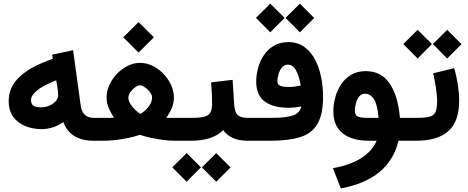

<svg xmlns="http://www.w3.org/2000/svg" viewBox="-20 -782 2600 1067"><path d="M28.3 -220.7Q28.3 -299.8 91.6 -357.7Q154.8 -415.5 273.4 -454.6L270 -478.5L386.2 -502.9L428.7 -194.3Q438 -127 501.5 -127H516.6V0H499.5Q370.6 0 332 -103.5Q276.4 -64.5 210.4 -64.5Q163.1 -64.5 121.6 -80.8Q80.1 -97.2 54.2 -131.8Q28.3 -166.5 28.3 -220.7ZM292.5 -335.9Q216.8 -305.7 184.6 -278.3Q152.3 -251 152.3 -226.6Q152.3 -206.1 164.1 -195.8Q175.8 -185.5 207.5 -185.5Q244.6 -185.5 273.9 -205.6Q303.2 -225.6 303.2 -254.9Q303.2 -267.6 301.8 -279.8Z M665 -574.7 750 -659.2 835 -574.7 750 -489.7ZM903.8 -127.4Q916.5 -127 926.5 -127Q936.5 -127 944.8 -127H991.2V0H946.3Q922.4 0 889.2 -4.2Q856 -8.3 821.3 -15.6Q786.6 -22.9 757.3 -32.7Q727.5 -22.5 691.9 -15.1Q656.2 -7.8 622.1 -3.9Q587.9 0 562.5 0H497.1V-127H563Q575.2 -127 586.9 -127Q598.6 -127 614.3 -127.9Q595.7 -153.8 584 -182.4Q572.3 -210.9 572.3 -241.2Q572.3 -275.4 587.6 -309.3Q603 -343.3 629.4 -371.1Q655.8 -398.9 689 -415.8Q722.2 -432.6 757.8 -432.6Q794.4 -432.6 828.4 -416Q862.3 -399.4 888.9 -371.3Q915.5 -343.3 930.9 -309.1Q946.3 -274.9 946.3 -240.2Q946.3 -209.5 934.6 -181.4Q922.9 -153.3 903.8 -127.4ZM757.8 -308.1Q746.1 -308.1 731 -296.9Q715.8 -285.6 704.6 -269.8Q693.4 -253.9 693.4 -239.3Q693.4 -222.7 704.3 -204.8Q715.3 -187 730.7 -172.1Q746.1 -157.2 759.8 -148.9Q783.2 -161.1 804.2 -187Q825.2 -212.9 825.2 -240.2Q825.2 -254.4 813.2 -270.3Q801.3 -286.1 785.4 -297.1Q769.5 -308.1 757.8 -308.1Z M1365.7 0H1354Q1264.2 0 1219.7 -58.6Q1189.9 -28.3 1145 -14.2Q1100.1 0 1044.4 0H971.7V-127H1045.4Q1091.8 -127 1116.2 -133.5Q1140.6 -140.1 1149.7 -158Q1158.7 -175.8 1158.7 -208.5Q1158.7 -236.8 1157 -267.1Q1155.3 -297.4 1153.3 -324.2L1272.5 -338.4L1281.7 -197.3Q1284.2 -159.2 1300.8 -143.1Q1317.4 -127 1355 -127H1365.7ZM1102.1 147.9 1181.6 68.8 1261.2 148.4 1181.6 228ZM937.5 147.9 1017.1 68.8 1096.7 147.9 1017.1 228Z M1566.9 -682.6 1646.5 -761.7 1726.1 -682.1 1646.5 -602.5ZM1402.3 -682.6 1481.9 -761.7 1561.5 -682.6 1481.9 -602.5ZM1654.8 -190.9Q1619.6 -183.1 1582.5 -183.1Q1498.5 -183.1 1451.2 -218Q1403.8 -252.9 1403.8 -329.1Q1403.8 -365.7 1414.3 -404.3Q1424.8 -442.9 1446.5 -475.3Q1468.3 -507.8 1502.2 -527.8Q1536.1 -547.9 1582.5 -547.9Q1634.8 -547.9 1671.4 -521.2Q1708 -494.6 1731 -450.7Q1753.9 -406.7 1764.6 -353Q1775.4 -299.3 1775.4 -245.1Q1775.4 -146.5 1744.1 -93.3Q1712.9 -40 1648.4 -20Q1584 0 1485.4 0H1346.2V-127H1490.7Q1570.8 -127 1608.9 -140.6Q1647 -154.3 1654.8 -190.9ZM1651.4 -307.1Q1643.6 -354.5 1626.2 -388.7Q1608.9 -422.9 1579.6 -422.9Q1560.5 -422.9 1547.6 -407.7Q1534.7 -392.6 1528.1 -371.1Q1521.5 -349.6 1521.5 -331.1Q1521.5 -313 1535.9 -305.9Q1550.3 -298.8 1588.4 -298.8Q1604 -298.8 1619.9 -301Q1635.7 -303.2 1651.4 -307.1Z M2012.7 -386.7Q2097.7 -386.7 2144.5 -319.3Q2191.4 -252 2202.6 -127H2241.7V0H2194.3Q2144.5 214.8 1874 265.1L1830.1 152.8Q1927.2 135.3 1988 96.2Q2048.8 57.1 2073.2 0H2029.8Q1936 0 1884.3 -41Q1832.5 -82 1832.5 -164.1Q1832.5 -202.6 1843.3 -241.7Q1854 -280.8 1876 -313.7Q1897.9 -346.7 1931.9 -366.7Q1965.8 -386.7 2012.7 -386.7ZM2084 -127Q2076.7 -204.6 2056.9 -232.9Q2037.1 -261.2 2008.3 -261.2Q1988.3 -261.2 1975.8 -245.6Q1963.4 -230 1957.8 -207.8Q1952.1 -185.5 1952.1 -166.5Q1952.1 -146 1964.6 -136.5Q1977.1 -127 2024.9 -127Z M2503.9 -403.3Q2516.6 -361.8 2524.2 -313Q2531.7 -264.2 2531.7 -222.7Q2531.7 -106.9 2471.7 -53.5Q2411.6 0 2294.9 0H2222.2V-127H2294.9Q2341.3 -127 2366 -133.1Q2390.6 -139.2 2399.9 -159.2Q2409.2 -179.2 2409.2 -221.2Q2409.2 -252.4 2402.3 -296.1Q2395.5 -339.8 2387.2 -374.5ZM2385.7 -537.1 2465.3 -616.2 2544.9 -536.6 2465.3 -457ZM2221.2 -537.1 2300.8 -616.2 2380.4 -537.1 2300.8 -457Z"/></svg>

Font: Vazir FD
Style: Bold-FD
Weight: 700
Designer: Saber Rastikerdar
Foundry: Saber Rastikerdar
Version: Version 30.1.0